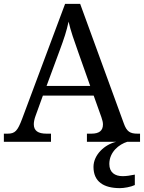

<svg xmlns="http://www.w3.org/2000/svg" viewBox="-20 -734 745 994"><path d="M0 0H244V-42H221C177 -42 155 -57 155 -91C155 -102 158 -118 164 -134L202 -239H465L505 -127C510 -112 513 -101 513 -90C513 -57 493 -42 453 -42H430V0H582C521 14 464 68 464 130C464 206 516 240 601 240C622 240 657 234 678 224V170C654 175 633 178 615 178C575 178 546 159 546 115C546 52 597 13 639 0H705V-42H692C653 -42 636 -53 621 -95L395 -714H317L95 -120C71 -56 58 -42 19 -42H0ZM221 -289 289 -473C312 -535 325 -574 335 -622C346 -574 364 -523 385 -464L447 -289Z"/></svg>

Font: Noto Fangsong KSS Rotated
Style: Regular
Weight: 400
Designer: LIU Zhao, ZHANG Congyu, Kushim JIANG
Foundry: Guyu Beijing Co. Ltd.
Version: Version 1.000;November 16, 2022;FontCreator 11.5.0.2427 64-b